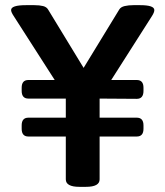

<svg xmlns="http://www.w3.org/2000/svg" viewBox="-20 -722 640 744"><path d="M90 -193Q64 -193 64 -223V-236Q64 -266 90 -266H235V-340H90Q64 -340 64 -370V-382Q64 -412 90 -412H192L33 -660Q23 -675 23 -683Q23 -702 81 -702H113Q133 -702 147 -698.5Q161 -695 167 -684L304 -459L442 -685Q448 -695 463 -698.5Q478 -702 497 -702H523Q578 -702 578 -683Q578 -674 569 -660L411 -412H510Q536 -412 536 -382V-370Q536 -339 510 -339L366 -340V-266H510Q536 -266 536 -236V-223Q536 -193 510 -193H366V-27Q366 2 313 2H288Q235 2 235 -27V-193Z"/></svg>

Font: Asap SemiBold
Style: Regular
Weight: 600
Designer: Pablo Cosgaya
Foundry: Omnibus-Type
Version: Version 3.001; ttfautohint (v1.8.3)